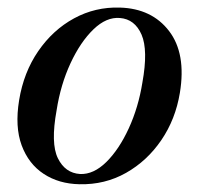

<svg xmlns="http://www.w3.org/2000/svg" viewBox="-20 -477 526 507"><path d="M296.5 -457Q381 -454.5 426.5 -395Q472 -335.5 455 -232Q443.5 -162 406 -107Q368.5 -52 312.8 -20.5Q257 11 190 9.5Q135.5 8.5 95.5 -17.8Q55.5 -44 37.2 -93.2Q19 -142.5 30.5 -212.5Q42.5 -286 81 -342Q119.5 -398 175.5 -428.5Q231.5 -459 296.5 -457ZM191.5 -17.5Q227 -16 260.8 -49.2Q294.5 -82.5 320 -138Q345.5 -193.5 356 -259Q371.5 -344.5 353.8 -385.5Q336 -426.5 296.5 -429.5Q261 -432.5 226.8 -399.5Q192.5 -366.5 166.2 -310Q140 -253.5 129.5 -186Q113.5 -98.5 132.8 -59.2Q152 -20 191.5 -17.5Z"/></svg>

Font: Fraunces 72pt S000
Style: Italic
Weight: 400
Italic angle: -16°
Version: Version 1.000; ttfautohint (v1.8.3)